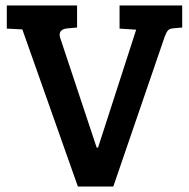

<svg xmlns="http://www.w3.org/2000/svg" viewBox="-20 -685 694 705"><path d="M201 -546 335 -143H340L480 -576L419 -580V-665H649V-584L616 -581Q603 -580 597 -573.5Q591 -567 585 -551L396 0H266L62 -577L5 -580V-665H263V-584L230 -581Q199 -579 199 -557Q199 -552 201 -546Z"/></svg>

Font: Bree Serif
Style: Regular
Weight: 400
Designer: Veronika Burian, Jos Scaglione
Foundry: TypeTogether
Version: Version 1.001